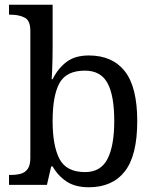

<svg xmlns="http://www.w3.org/2000/svg" viewBox="-20 -780 654 810"><path d="M355 10Q297 10 260.5 -14.5Q224 -39 202 -78H196L178 0H18V-42H26Q49 -42 67.5 -47Q86 -52 97 -67.5Q108 -83 108 -114V-650Q108 -694 83.5 -706Q59 -718 26 -718H18V-760H202V-576Q202 -559 201.5 -532.5Q201 -506 200 -481.5Q199 -457 198 -446H202Q225 -492 261 -519Q297 -546 355 -546Q454 -546 506.5 -479.5Q559 -413 559 -269Q559 -124 506.5 -57Q454 10 355 10ZM339 -54Q405 -54 433.5 -109.5Q462 -165 462 -270Q462 -377 433.5 -429.5Q405 -482 338 -482Q260 -482 231 -429.5Q202 -377 202 -269Q202 -165 231 -109.5Q260 -54 339 -54Z"/></svg>

Font: Noto Naskh Arabic UI
Style: Regular
Weight: 400
Designer: Monotype Design Team, David Williams, Mohamad Dakak and Nizar Qandah
Foundry: Monotype Imaging Inc.
Version: Version 2.014